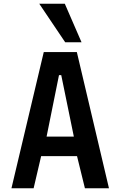

<svg xmlns="http://www.w3.org/2000/svg" viewBox="-20 -1002 640 1022"><path d="M213 -725H389L560 0H432L390 -171H199L159 0H41ZM373 -275 306 -602H294L228 -275ZM189 -982H325L414 -777H327Z"/></svg>

Font: JuliaMono
Style: Bold
Weight: 700
Monospace: yes
Designer: cormullion
Foundry: corm
Version: Version 0.055; ttfautohint (v1.8.4)